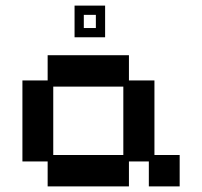

<svg xmlns="http://www.w3.org/2000/svg" viewBox="-20 -653 722 685"><path d="M150 12V-77H60V-366H150V-456H440V-366H531V-100H621V12H511V-77H440V12ZM170 -100H420V-344H170ZM246 -520V-633H355V-520ZM279 -553H322V-600H279Z"/></svg>

Font: Pixelify Sans Medium
Style: Regular
Weight: 500
Designer: Stefie Justprince
Foundry: Typecalism Foundryline
Version: Version 1.000;February 13, 2025;FontCreator 15.0.0.3015 64-b